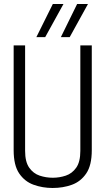

<svg xmlns="http://www.w3.org/2000/svg" viewBox="-20 -926 525 956"><path d="M48 -178V-700H105V-175Q105 -120 125.5 -91Q146 -62 177.5 -51.5Q209 -41 243 -41Q276 -41 307.5 -51.5Q339 -62 359.5 -91Q380 -120 380 -175V-700H437V-178Q437 -103 409.5 -62.5Q382 -22 338 -6Q294 10 242 10Q192 10 147.5 -6Q103 -22 75.5 -62.5Q48 -103 48 -178ZM283 -741 364 -906H418L327 -741ZM161 -741 243 -906H296L205 -741Z"/></svg>

Font: Georama SemiCondensed Light
Style: Regular
Weight: 300
Width: 4
Designer: Jean-Baptiste Levee
Foundry: Production Type
Version: Version 1.000